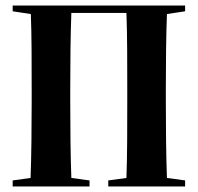

<svg xmlns="http://www.w3.org/2000/svg" viewBox="-20 -677 718 697"><path d="M26 -636 92 -626C95 -549 95 -443 95 -354V-310C95 -219 94 -109 91 -31L26 -22V0H305V-22L239 -31C236 -110 235 -219 235 -310V-354C235 -444 236 -552 239 -630H439C442 -552 442 -444 442 -354V-310C442 -219 442 -110 439 -31L373 -22V0H652V-22L586 -31C583 -110 582 -219 582 -310V-354C582 -443 583 -549 586 -626L652 -636V-657H26Z"/></svg>

Font: Source Serif 4 Display
Style: Bold
Weight: 700
Designer: Frank Grießhammer
Foundry: Adobe Systems Incorporated
Version: Version 4.004;hotconv 1.0.117;makeotfexe 2.5.65602